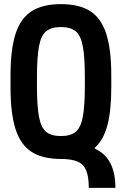

<svg xmlns="http://www.w3.org/2000/svg" viewBox="-20 -760 590 930"><path d="M410 150Q410 96 397.5 65.5Q385 35 355.5 22.5Q326 10 275 10Q187 10 133.5 -24Q80 -58 55.5 -134Q31 -210 31 -335V-395Q31 -521 55.5 -596.5Q80 -672 133.5 -706Q187 -740 275 -740Q364 -740 417 -706Q470 -672 494.5 -596.5Q519 -521 519 -395V-335Q519 -221 499.5 -150.5Q480 -80 439 -44V-40Q489 -18 514 29.5Q539 77 539 150ZM275 -101Q321 -101 346 -121Q371 -141 381 -193.5Q391 -246 391 -344V-386Q391 -484 381 -536.5Q371 -589 346 -609Q321 -629 275 -629Q229 -629 204 -609Q179 -589 169 -536.5Q159 -484 159 -386V-344Q159 -246 169 -193.5Q179 -141 204 -121Q229 -101 275 -101Z"/></svg>

Font: M PLUS Code Latin SemiExpanded SemiBold
Style: Regular
Weight: 600
Width: 6
Designer: Coji Morishita
Foundry: UNDERFOREST DESIGN
Version: Version 1.002; ttfautohint (v1.8.3)